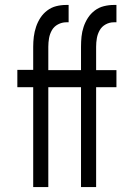

<svg xmlns="http://www.w3.org/2000/svg" viewBox="-20 -755 540 775"><path d="M114 0V-403H50V-473H114V-566Q114 -587 116.5 -607Q119 -627 125.5 -646.5Q132 -666 143 -683Q154 -700 170.5 -712.5Q187 -725 206.5 -730Q226 -735 247 -735H257V-665H247Q230 -665 214 -656.5Q198 -648 189.5 -633Q181 -618 178 -601Q175 -584 175 -566V-472H307V-566Q307 -587 309 -607Q311 -627 317.5 -646.5Q324 -666 335 -683Q346 -700 362.5 -712.5Q379 -725 399 -730Q419 -735 439 -735H450V-665H439Q422 -665 406.5 -656.5Q391 -648 382.5 -633Q374 -618 371 -601Q368 -584 368 -566V-472H450V-403H368V0H307V-403H175V0Z"/></svg>

Font: HulyMono
Style: Regular
Weight: 400
Monospace: yes
Designer: Belleve Invis
Foundry: Belleve Invis
Version: Version 33.2.5; ttfautohint (v1.8.4)